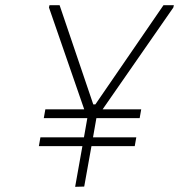

<svg xmlns="http://www.w3.org/2000/svg" viewBox="-20 -720 691 741"><path d="M649 -691 376 -298H525L519 -264H352L339 -190H506L500 -156H333L305 0L270 1L298 -156H130L136 -190H304L317 -264H149L155 -298H305L169 -691L171 -700H210L340 -317H348L611 -700H651Z"/></svg>

Font: Be Vietnam Thin
Style: Italic
Weight: 250
Italic angle: -9°
Designer: Gabriel Lam
Foundry: TypeRant
Version: Version 3.000